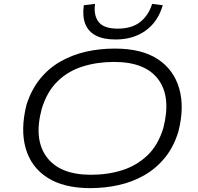

<svg xmlns="http://www.w3.org/2000/svg" viewBox="-20 -964 1025 992"><path d="M446 8Q309 8 224.5 -46.5Q140 -101 112.5 -198.5Q85 -296 117 -423Q142 -501 187 -556.5Q232 -612 293 -646.5Q354 -681 424.5 -697Q495 -713 573 -713Q712 -713 795 -658.5Q878 -604 906 -506.5Q934 -409 901 -282Q877 -204 831.5 -148.5Q786 -93 725.5 -58.5Q665 -24 594 -8Q523 8 446 8ZM450 -61Q538 -61 612.5 -85Q687 -109 742 -161.5Q797 -214 824 -303Q865 -463 798 -553.5Q731 -644 569 -644Q482 -644 407 -620.5Q332 -597 277.5 -544Q223 -491 196 -403Q153 -245 221 -153Q289 -61 450 -61ZM577 -760Q514 -760 475 -780.5Q436 -801 420.5 -840.5Q405 -880 413 -937L471 -944Q463 -883 490.5 -849.5Q518 -816 588 -816Q661 -816 704.5 -850.5Q748 -885 766 -944L821 -937Q796 -851 732 -805.5Q668 -760 577 -760Z"/></svg>

Font: Nunito Sans 7pt Expanded Light
Style: Italic
Weight: 300
Width: 7
Italic angle: -9°
Designer: Vernon Adams
Foundry: Vernon Adams
Version: Version 3.101;gftools[0.9.27]